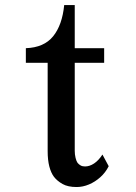

<svg xmlns="http://www.w3.org/2000/svg" viewBox="-20 -732 540 765"><path d="M235.8 -711.9H277.8V-540H395V-481.9H277.8V-130.9Q277.8 -116.7 281 -103.3Q284.2 -89.8 289.1 -83Q294.4 -76.7 301.3 -72.8Q308.1 -68.8 318.8 -68.8Q336.9 -68.8 354.7 -80.6Q372.6 -92.3 388.2 -116.2L413.1 -69.8Q400.4 -44.4 379.6 -25.9Q358.9 -7.3 334.5 2.9Q310.1 13.2 285.2 13.2Q250.5 13.2 229 1Q207.5 -11.2 194.8 -27.8Q183.1 -43.5 176.5 -68.8Q169.9 -94.2 169.9 -129.9V-481.9H83V-540Q155.3 -542.5 191.7 -587.4Q228 -632.3 235.8 -711.9Z"/></svg>

Font: BIZ UDMincho
Style: Bold
Weight: 700
Monospace: yes
Designer: TypeBank Co., Ltd.
Foundry: Morisawa Inc.
Version: Version 1.06